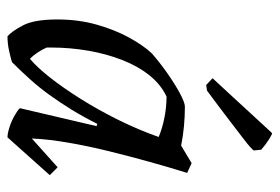

<svg xmlns="http://www.w3.org/2000/svg" viewBox="-137 -598 747 513"><g transform="rotate(90 236.5 -341.5)"><path d="M77 12Q64 1 48 -29Q32 -59 32 -121Q32 -178 46 -227Q60 -276 81 -314Q102 -352 123 -374Q147 -395 175.5 -415Q204 -435 229 -448.5Q254 -462 265 -462Q291 -462 317.5 -459.5Q344 -457 369 -452L416 -480L442 -468Q427 -420 412 -366Q397 -312 383.5 -257Q370 -202 361 -149.5Q352 -97 350 -53L427 -122L448 -101L347 12Q337 12 321 7Q305 2 290.5 -6Q276 -14 269 -21L317 -226L311 -228Q292 -190 272.5 -158.5Q253 -127 233.5 -100Q214 -73 192 -48.5Q170 -24 146 0Q133 4 114.5 8Q96 12 77 12ZM137 -48Q159 -66 187 -101.5Q215 -137 244.5 -184Q274 -231 300.5 -284.5Q327 -338 346 -392Q322 -402 293.5 -407.5Q265 -413 238 -413Q206 -398 181.5 -367.5Q157 -337 140.5 -295Q124 -253 115.5 -204Q107 -155 107 -104Q107 -101 107 -98.5Q107 -96 107 -93Q112 -81 120 -69Q128 -57 137 -48ZM207 -519 189 -536 227 -577 331 -690 336 -695Q339 -695 352 -687Q365 -679 380 -666L382 -646Q382 -645 374 -637.5Q366 -630 347.5 -616Q329 -602 298.5 -578.5Q268 -555 222 -521Z"/></g></svg>

Font: Labrada
Style: Italic
Weight: 400
Italic angle: -7°
Designer: Mercedes Jáuregui
Foundry: Omnibus-Type Team
Version: Version 1.000